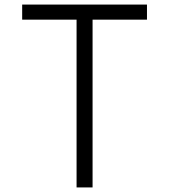

<svg xmlns="http://www.w3.org/2000/svg" viewBox="-20 -820 740 840"><path d="M315 0V-734H77V-800H623V-734H385V0Z"/></svg>

Font: Martian Mono ExtraLight
Style: Regular
Weight: 200
Monospace: yes
Designer: Roman Shamin
Foundry: Evil Martians
Version: Version 1.000; ttfautohint (v1.8.4.7-5d5b)